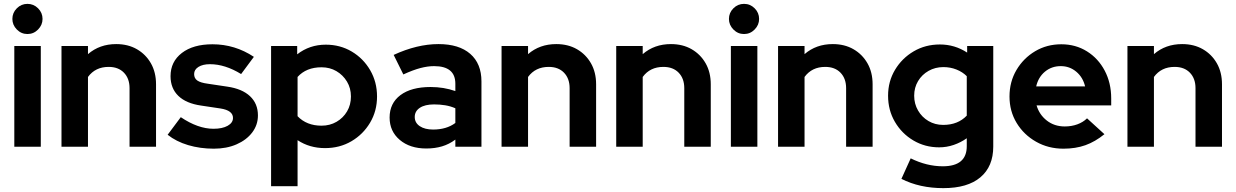

<svg xmlns="http://www.w3.org/2000/svg" viewBox="-20 -759 6390 993"><path d="M122 -583Q90 -583 67 -606.5Q44 -630 44 -661Q44 -693 67 -716Q90 -739 122 -739Q154 -739 177 -716Q200 -693 200 -661Q200 -630 177 -606.5Q154 -583 122 -583ZM54 0V-521H191V0Z M298 0V-521H435V-479Q495 -531 581 -531Q642 -531 688 -504.5Q734 -478 760.5 -431.5Q787 -385 787 -323V0H650V-303Q650 -353 621 -383Q592 -413 542 -413Q473 -413 435 -361V0Z M1086 10Q1015 10 953 -8.5Q891 -27 847 -62L915 -153Q1004 -93 1084 -93Q1130 -93 1157.5 -108.5Q1185 -124 1185 -149Q1185 -188 1120 -198L1020 -213Q943 -224 902.5 -263Q862 -302 862 -365Q862 -440 920.5 -485Q979 -530 1079 -530Q1195 -530 1293 -465L1227 -376Q1144 -427 1066 -427Q1029 -427 1006.5 -413Q984 -399 984 -376Q984 -354 1000.5 -342.5Q1017 -331 1055 -326L1155 -311Q1232 -300 1273 -261.5Q1314 -223 1314 -162Q1314 -113 1284.5 -74Q1255 -35 1203.5 -12.5Q1152 10 1086 10Z M1382 204V-521H1517V-478Q1581 -528 1665 -528Q1739 -528 1799 -492.5Q1859 -457 1894.5 -396Q1930 -335 1930 -260Q1930 -185 1894 -124.5Q1858 -64 1797.5 -28.5Q1737 7 1661 7Q1581 7 1519 -34V204ZM1643 -109Q1686 -109 1720.5 -129Q1755 -149 1775 -183Q1795 -217 1795 -260Q1795 -303 1774.5 -337Q1754 -371 1720 -391Q1686 -411 1643 -411Q1564 -411 1519 -361V-158Q1566 -109 1643 -109Z M2185 9Q2100 9 2047.5 -35.5Q1995 -80 1995 -151Q1995 -225 2051 -267Q2107 -309 2207 -309Q2275 -309 2335 -288V-326Q2335 -417 2225 -417Q2192 -417 2154 -407Q2116 -397 2066 -374L2016 -475Q2137 -531 2248 -531Q2354 -531 2412 -480.5Q2470 -430 2470 -338V0H2335V-37Q2303 -13 2266 -2Q2229 9 2185 9ZM2125 -154Q2125 -124 2151 -106.5Q2177 -89 2220 -89Q2289 -89 2335 -123V-199Q2310 -210 2282.5 -214.5Q2255 -219 2225 -219Q2178 -219 2151.5 -201.5Q2125 -184 2125 -154Z M2574 0V-521H2711V-479Q2771 -531 2857 -531Q2918 -531 2964 -504.5Q3010 -478 3036.5 -431.5Q3063 -385 3063 -323V0H2926V-303Q2926 -353 2897 -383Q2868 -413 2818 -413Q2749 -413 2711 -361V0Z M3167 0V-521H3304V-479Q3364 -531 3450 -531Q3511 -531 3557 -504.5Q3603 -478 3629.5 -431.5Q3656 -385 3656 -323V0H3519V-303Q3519 -353 3490 -383Q3461 -413 3411 -413Q3342 -413 3304 -361V0Z M3828 -583Q3796 -583 3773 -606.5Q3750 -630 3750 -661Q3750 -693 3773 -716Q3796 -739 3828 -739Q3860 -739 3883 -716Q3906 -693 3906 -661Q3906 -630 3883 -606.5Q3860 -583 3828 -583ZM3760 0V-521H3897V0Z M4004 0V-521H4141V-479Q4201 -531 4287 -531Q4348 -531 4394 -504.5Q4440 -478 4466.5 -431.5Q4493 -385 4493 -323V0H4356V-303Q4356 -353 4327 -383Q4298 -413 4248 -413Q4179 -413 4141 -361V0Z M4859 214Q4736 214 4642 166L4690 60Q4773 101 4856 101Q4980 101 4980 -3V-44Q4949 -22 4912.5 -9.5Q4876 3 4837 3Q4764 3 4704 -32.5Q4644 -68 4608.5 -128.5Q4573 -189 4573 -264Q4573 -338 4609 -398Q4645 -458 4705.5 -493.5Q4766 -529 4841 -529Q4918 -529 4982 -487V-521H5117V-1Q5117 102 5050.5 158Q4984 214 4859 214ZM4858 -113Q4934 -113 4980 -161V-365Q4958 -387 4926.5 -399.5Q4895 -412 4859 -412Q4817 -412 4782.5 -392.5Q4748 -373 4728 -339.5Q4708 -306 4708 -264Q4708 -222 4728 -187.5Q4748 -153 4782 -133Q4816 -113 4858 -113Z M5480 10Q5402 10 5338.5 -26Q5275 -62 5238 -123Q5201 -184 5201 -260Q5201 -336 5237 -397Q5273 -458 5333.5 -494Q5394 -530 5469 -530Q5543 -530 5601.5 -493.5Q5660 -457 5693.5 -393.5Q5727 -330 5727 -250V-214H5341Q5355 -166 5394 -135.5Q5433 -105 5487 -105Q5522 -105 5552 -116Q5582 -127 5602 -147L5692 -65Q5644 -26 5593.5 -8Q5543 10 5480 10ZM5339 -312H5592Q5581 -359 5546.5 -388Q5512 -417 5466 -417Q5419 -417 5384.5 -388.5Q5350 -360 5339 -312Z M5811 0V-521H5948V-479Q6008 -531 6094 -531Q6155 -531 6201 -504.5Q6247 -478 6273.5 -431.5Q6300 -385 6300 -323V0H6163V-303Q6163 -353 6134 -383Q6105 -413 6055 -413Q5986 -413 5948 -361V0Z"/></svg>

Font: Red Hat Display
Style: Bold
Weight: 700
Designer: Pentagram, MCKL
Foundry: Pentagram, MCKL
Version: Version 1.023; ttfautohint (v1.8.3)